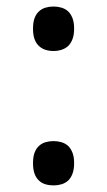

<svg xmlns="http://www.w3.org/2000/svg" viewBox="-20 -561 327 588"><path d="M81.1 -473.1Q81.1 -492.7 85.9 -505.6Q90.8 -518.6 99.6 -526.4Q107.9 -534.2 119.4 -537.6Q130.9 -541 144 -541Q156.7 -541 168.2 -537.6Q179.7 -534.2 188.5 -526.4Q196.8 -518.6 201.9 -505.6Q207 -492.7 207 -473.1Q207 -454.1 201.9 -440.9Q196.8 -427.7 188.5 -419.9Q179.7 -412.1 168.2 -408.4Q156.7 -404.8 144 -404.8Q130.9 -404.8 119.4 -408.4Q107.9 -412.1 99.6 -419.9Q90.8 -427.7 85.9 -440.9Q81.1 -454.1 81.1 -473.1ZM81.1 -61Q81.1 -80.6 85.9 -93.5Q90.8 -106.4 99.6 -114.3Q107.9 -122.1 119.4 -125.5Q130.9 -128.9 144 -128.9Q156.7 -128.9 168.2 -125.5Q179.7 -122.1 188.5 -114.3Q196.8 -106.4 201.9 -93.5Q207 -80.6 207 -61Q207 -42 201.9 -28.8Q196.8 -15.6 188.5 -7.8Q179.7 0 168.2 3.4Q156.7 6.8 144 6.8Q130.9 6.8 119.4 3.4Q107.9 0 99.6 -7.8Q90.8 -15.6 85.9 -28.8Q81.1 -42 81.1 -61Z"/></svg>

Font: Sitara
Style: Italic
Weight: 400
Italic angle: -11°
Designer: Neelakash Kshetrimayum
Foundry: Neelakash Kshetrimayum
Version: Version 1.000;PS Version 1.000;PS 1.0;hotconv 1.;hotconv 1.0